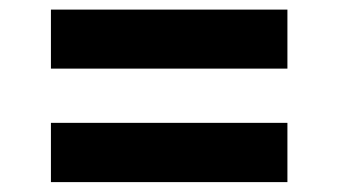

<svg xmlns="http://www.w3.org/2000/svg" viewBox="-20 -487 695 394"><path d="M84.5 -113.3V-234.9H569.8V-113.3ZM84.5 -346.2V-467.3H569.8V-346.2Z"/></svg>

Font: Inter Display
Style: Bold
Weight: 700
Designer: Rasmus Andersson
Foundry: rsms
Version: Version 4.001;git-9221beed3